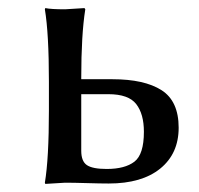

<svg xmlns="http://www.w3.org/2000/svg" viewBox="-20 -452 493 475"><path d="M336 -126Q336 -170 317 -194.5Q298 -219 248 -219H181V-79Q181 -53 195 -43.5Q209 -34 244 -34Q289 -34 312.5 -52Q336 -70 336 -126ZM181 -259V-256H258Q337 -256 379.5 -229Q422 -202 422 -136Q422 -72 376.5 -35Q331 2 249 2Q228 2 195 1Q162 0 141 0L92 3L91 0Q101 -60 101 -179V-250Q101 -369 91 -429L92 -432Q106 -429 141 -429L189 -432L191 -429Q181 -366 181 -259Z"/></svg>

Font: Libertinus Sans
Style: Regular
Weight: 400
Designer: Philipp H. Poll
Foundry: Khaled Hosny
Version: Version 6.1